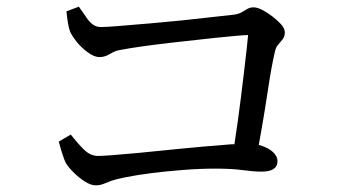

<svg xmlns="http://www.w3.org/2000/svg" viewBox="-20 -639 1040 575"><path d="M811 -156Q811 -125 763 -125Q740 -125 707 -129.5Q674 -134 626 -134Q578 -134 528 -130Q426 -122 355 -108Q329 -103 315 -98Q301 -93 290.5 -88.5Q280 -84 266 -84Q252 -84 234 -95.5Q216 -107 200.5 -122.5Q185 -138 177 -151Q168 -170 156 -215L192 -236Q213 -209 232 -190.5Q251 -172 274 -172Q297 -172 394 -181Q542 -196 589 -200L674 -207Q678 -207 682 -207Q686 -233 692 -275Q701 -340 711 -425Q721 -510 723 -534Q704 -534 623.5 -525.5Q543 -517 492 -511Q389 -499 338 -489Q325 -487 309.5 -477.5Q294 -468 278 -468Q262 -468 242.5 -482.5Q223 -497 209.5 -514Q196 -531 190 -544Q183 -563 179 -605L216 -619Q230 -600 238.5 -587Q247 -574 257.5 -566Q268 -558 282 -558Q296 -558 334 -561Q436 -569 526 -578L680 -595Q694 -597 702.5 -601.5Q711 -606 719.5 -611.5Q728 -617 739.5 -617Q751 -617 766 -609Q781 -601 795.5 -590Q810 -579 821.5 -566.5Q833 -554 833 -541.5Q833 -529 825.5 -520Q818 -511 812 -504Q806 -497 803 -483Q793 -440 783 -373.5Q773 -307 764 -256L755 -205Q781 -198 796 -185Q811 -172 811 -156Z"/></svg>

Font: Early Summer Mincho Screen
Style: Regular
Weight: 400
Designer: GuiWonder
Version: Version 1.002